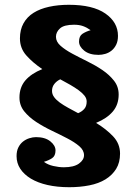

<svg xmlns="http://www.w3.org/2000/svg" viewBox="-20 -759 586 809"><path d="M249 -54.2Q291 -54.2 312.5 -69.6Q334 -85 334 -105Q334 -126 314 -143.1Q293.9 -160.2 263.4 -176Q232.9 -191.9 198 -208.5Q163.1 -225.1 132.6 -245.1Q102.1 -265.1 82 -290Q62 -314.9 62 -348.1Q62 -391.1 86.9 -420.2Q111.8 -449.2 158.2 -467.8Q119.1 -494.1 91.6 -524.7Q64 -555.2 64 -597.2Q64 -633.8 79.1 -660.9Q94.2 -688 121.6 -705.1Q148.9 -722.2 187 -730.5Q225.1 -738.8 270 -738.8Q371.1 -738.8 424.1 -701.9Q477.1 -665 477.1 -607.9Q477.1 -585.9 469.5 -570.6Q461.9 -555.2 450 -545.7Q438 -536.1 423.6 -532Q409.2 -527.8 395 -527.8Q356.9 -527.8 335 -545.4Q313 -563 313 -584Q313 -606.9 327.4 -616.5Q341.8 -626 361.8 -631.8Q346.2 -643.1 330.1 -648.9Q314 -654.8 292 -654.8Q250 -654.8 232.9 -639.4Q215.8 -624 215.8 -604Q215.8 -583 235.4 -565.9Q254.9 -548.8 284.4 -533Q314 -517.1 347.9 -500.5Q381.8 -483.9 411.4 -463.9Q440.9 -443.8 460.4 -418.9Q480 -394 480 -360.8Q480 -317.9 455.1 -288.8Q430.2 -259.8 384.8 -241.2Q426.8 -215.8 456.3 -184.8Q485.8 -153.8 485.8 -111.8Q485.8 -74.2 469.5 -47.6Q453.1 -21 424.6 -3.4Q396 14.2 356.4 22Q316.9 29.8 272 29.8Q221.2 29.8 180.2 20.5Q139.2 11.2 110.1 -6.3Q81.1 -23.9 65.4 -47.9Q49.8 -71.8 49.8 -101.1Q49.8 -123 57.4 -137.9Q64.9 -152.8 76.9 -162.4Q88.9 -171.9 103.5 -176.5Q118.2 -181.2 131.8 -181.2Q169.9 -181.2 191.9 -163.6Q213.9 -146 213.9 -125Q213.9 -102.1 199.5 -92.5Q185.1 -83 165 -77.1Q181.2 -64.9 204.6 -59.6Q228 -54.2 249 -54.2ZM345.2 -331.1Q345.2 -344.2 336.2 -355.7Q327.1 -367.2 311.5 -378.7Q295.9 -390.1 275.9 -401.6Q255.9 -413.1 233.9 -424.8Q219.2 -418 209.2 -405.5Q199.2 -393.1 199.2 -376Q199.2 -361.8 208 -349.9Q216.8 -337.9 231.9 -326.9Q247.1 -315.9 267.1 -304.9Q287.1 -293.9 309.1 -282.2Q324.2 -288.1 334.7 -299.6Q345.2 -311 345.2 -331.1Z"/></svg>

Font: Ultra
Style: Regular
Weight: 400
Designer: Astigmatic (AOETI)
Foundry: Astigmatic (AOETI)
Version: Version 1.000